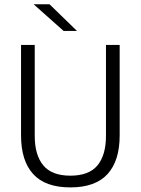

<svg xmlns="http://www.w3.org/2000/svg" viewBox="-20 -844 642 876"><path d="M301 11Q186.5 11 131.2 -50Q76 -111 76 -225.5V-639H138.5V-224Q138.5 -136.5 177.5 -89.5Q216.5 -42.5 301 -42.5Q386 -42.5 424.8 -89.5Q463.5 -136.5 463.5 -224V-639H526V-225.5Q526 -111 470.8 -50Q415.5 11 301 11ZM330 -704 206 -824.5H134.5V-823.5L270 -703H330Z"/></svg>

Font: Anek Malayalam Medium Light
Style: Regular
Weight: 300
Version: Version 1.003